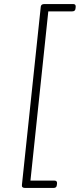

<svg xmlns="http://www.w3.org/2000/svg" viewBox="-20 -788 393 946"><path d="M103 138Q86 138 88 123L181 -756Q183 -768 198 -768H341Q354 -768 353 -754L352 -746Q351 -732 336 -732H218L130 102H249Q262 102 261 116L260 124Q259 138 244 138Z"/></svg>

Font: Asap Expanded Expanded Thin
Style: Italic
Weight: 100
Width: 7
Italic angle: -6°
Designer: Pablo Cosgaya
Foundry: Omnibus-Type
Version: Version 3.001; ttfautohint (v1.8.4.7-5d5b)